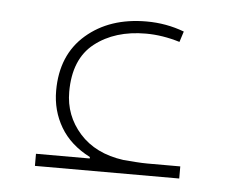

<svg xmlns="http://www.w3.org/2000/svg" viewBox="-35 -363 493 395"><g transform="rotate(5 212.0 -165.0)"><path d="M348 -7H50V-32H161V-35Q120 -56 100 -90Q80 -124 80 -165Q80 -239 128.5 -281Q177 -323 253 -323Q294 -323 331 -309L324 -287Q288 -298 254 -298Q190 -298 148.5 -265.5Q107 -233 107 -165Q107 -116 139.5 -79.5Q172 -43 230 -35Q241 -34 255.5 -33Q270 -32 280 -32H348Z"/></g></svg>

Font: Noto Sans Syriac Western Thin
Style: Regular
Weight: 100
Designer: Patrick Giasson and the Monotype Design Team
Foundry: Monotype Imaging Inc.
Version: Version 3.000; ttfautohint (v1.8.4.7-5d5b)